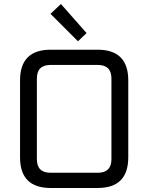

<svg xmlns="http://www.w3.org/2000/svg" viewBox="-20 -938 740 958"><path d="M80 -153V-537Q80 -690 233 -690H467Q620 -690 620 -537V-153Q620 0 467 0H233Q80 0 80 -153ZM164 -144Q164 -76 232 -76H468Q536 -76 536 -144V-546Q536 -614 468 -614H232Q164 -614 164 -546ZM232 -869 284 -918 412 -773 369 -732Z"/></svg>

Font: Oxanium
Style: Regular
Weight: 400
Designer: Severin Meyer
Version: Version 1.001